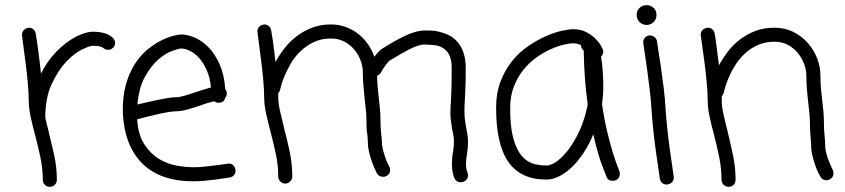

<svg xmlns="http://www.w3.org/2000/svg" viewBox="-20 -681 3288 747"><path d="M340.8 -557.6Q362.3 -557.6 377 -554.2Q391.6 -550.8 400.9 -546.4Q410.2 -542 415.5 -537.1Q420.9 -532.2 422.9 -529.3Q427.7 -522.5 427.7 -514.6Q427.7 -499 416 -492.2Q410.2 -487.3 400.4 -487.3Q388.7 -487.3 379.9 -496.1Q377.9 -497.1 369.6 -500Q361.3 -502.9 340.8 -502.9Q329.1 -502.9 298.8 -488.3Q268.6 -473.6 237.3 -440.4Q206.1 -407.2 181.2 -354Q156.2 -300.8 156.2 -223.6Q159.2 -210.9 162.1 -197.8Q165 -184.6 168.9 -170.9Q179.7 -127 190.4 -79.1Q201.2 -31.2 201.2 18.6Q201.2 30.3 192.9 38.1Q184.6 45.9 173.8 45.9Q162.1 45.9 154.3 38.1Q146.5 30.3 146.5 18.6Q146.5 -26.4 136.7 -71.3Q127 -116.2 116.2 -157.2Q106.4 -193.4 99.1 -227.1Q91.8 -260.7 91.8 -289.1Q91.8 -317.4 87.9 -360.4Q84 -403.3 78.6 -443.8Q73.2 -484.4 69.3 -514.2Q65.4 -543.9 65.4 -545.9Q65.4 -555.7 72.3 -563.5Q79.1 -571.3 92.8 -573.2Q102.5 -573.2 109.9 -566.9Q117.2 -560.5 119.1 -549.8Q119.1 -547.9 121.6 -533.7Q124 -519.5 127 -498Q129.9 -476.6 133.3 -449.2Q136.7 -421.9 139.6 -394.5Q159.2 -434.6 186 -465.3Q212.9 -496.1 241.2 -516.6Q269.5 -537.1 295.9 -547.4Q322.3 -557.6 340.8 -557.6Z M684.6 -492.2Q675.8 -492.2 649.9 -482.9Q624 -473.6 596.2 -449.7Q568.4 -425.8 544.4 -383.3Q520.5 -340.8 514.6 -274.4Q531.2 -278.3 552.2 -283.2Q573.2 -288.1 594.2 -292.5Q615.2 -296.9 634.3 -299.8Q653.3 -302.7 665 -302.7Q678.7 -302.7 699.7 -309.1Q720.7 -315.4 741.2 -322.3Q757.8 -328.1 772.5 -332.5Q787.1 -336.9 800.8 -340.8Q796.9 -379.9 784.2 -408.2Q771.5 -436.5 754.9 -455.1Q738.3 -473.6 719.7 -482.9Q701.2 -492.2 684.6 -492.2ZM869.1 -44.9Q879.9 -44.9 887.2 -38.1Q894.5 -31.2 896.5 -17.6Q896.5 -6.8 890.1 0.5Q883.8 7.8 873 9.8Q871.1 9.8 855.5 12.2Q839.8 14.6 818.4 17.6Q796.9 20.5 773.4 22.5Q750 24.4 733.4 24.4Q603.5 24.4 534.2 -44.4Q464.8 -113.3 458 -238.3Q456.1 -301.8 469.2 -349.6Q482.4 -397.5 504.4 -431.6Q526.4 -465.8 553.7 -488.3Q581.1 -510.7 606.9 -523.4Q632.8 -536.1 653.8 -541.5Q674.8 -546.9 684.6 -546.9Q710 -546.9 738.8 -534.2Q767.6 -521.5 792.5 -495.6Q817.4 -469.7 835 -429.7Q852.5 -389.6 856.4 -335Q862.3 -327.1 862.3 -317.4Q862.3 -307.6 856.4 -300.8Q851.6 -281.2 830.1 -281.2Q820.3 -281.2 813.5 -287.1Q787.1 -281.2 758.8 -270.5Q733.4 -261.7 709 -254.9Q684.6 -248 665 -248Q654.3 -248 636.2 -245.1Q618.2 -242.2 596.7 -237.3Q575.2 -232.4 553.2 -227.1Q531.2 -221.7 513.7 -216.8Q517.6 -156.2 541.5 -119.6Q565.4 -83 598.1 -63Q630.9 -43 667.5 -36.6Q704.1 -30.3 733.4 -30.3Q749 -30.3 771.5 -32.2Q793.9 -34.2 814.5 -37.1Q835 -40 850.6 -42L865.2 -43.9Z M1800.8 -127.9Q1800.8 -116.2 1799.8 -104.5Q1798.8 -92.8 1796.9 -82Q1794.9 -71.3 1793.9 -61.5Q1793 -51.8 1793 -42Q1793 -24.4 1798.8 -9.8Q1799.8 -6.8 1800.3 -4.4Q1800.8 -2 1800.8 1Q1800.8 18.6 1783.2 26.4Q1775.4 28.3 1773.4 28.3Q1754.9 28.3 1747.1 10.7Q1742.2 -2.9 1740.2 -15.6Q1738.3 -28.3 1738.3 -42Q1738.3 -54.7 1739.3 -66.4Q1740.2 -78.1 1742.2 -88.9Q1744.1 -99.6 1745.1 -108.9Q1746.1 -118.2 1746.1 -127.9Q1746.1 -141.6 1744.1 -153.3Q1742.2 -165 1739.3 -177.7Q1737.3 -192.4 1734.9 -208Q1732.4 -223.6 1732.4 -242.2Q1732.4 -255.9 1732.9 -266.6Q1733.4 -277.3 1734.4 -288.1Q1735.4 -305.7 1736.3 -334Q1737.3 -362.3 1737.3 -418Q1737.3 -462.9 1715.8 -484.4Q1698.2 -502 1672.9 -504.9Q1647.5 -507.8 1632.8 -507.8Q1619.1 -507.8 1602.5 -502Q1585.9 -496.1 1568.8 -487.3Q1551.8 -478.5 1537.1 -469.7Q1522.5 -460.9 1512.7 -455.1Q1507.8 -452.1 1503.9 -450.2Q1500 -448.2 1497.1 -446.3Q1492.2 -443.4 1481.4 -429.2Q1470.7 -415 1461.9 -398.4Q1456.1 -389.6 1447.3 -386.7Q1447.3 -361.3 1449.7 -338.9Q1452.1 -316.4 1454.1 -296.9Q1456.1 -277.3 1458 -259.3Q1460 -241.2 1460 -224.6Q1460 -204.1 1460.9 -189Q1461.9 -173.8 1462.9 -161.1Q1465.8 -143.6 1465.8 -129.9Q1465.8 -116.2 1469.2 -101.6Q1472.7 -86.9 1477.1 -73.7Q1481.4 -60.5 1486.3 -49.8Q1491.2 -39.1 1494.1 -33.2Q1498 -28.3 1498 -20.5Q1498 -12.7 1494.6 -6.3Q1491.2 0 1483.4 3.9Q1477.5 6.8 1470.7 6.8Q1454.1 6.8 1446.3 -6.8Q1446.3 -7.8 1440.4 -19Q1434.6 -30.3 1428.2 -47.9Q1421.9 -65.4 1416.5 -86.9Q1411.1 -108.4 1411.1 -129.9Q1411.1 -134.8 1410.6 -141.6Q1410.2 -148.4 1409.2 -156.2Q1407.2 -168.9 1406.2 -185.5Q1405.3 -202.1 1405.3 -224.6Q1405.3 -238.3 1403.3 -254.9Q1401.4 -271.5 1399.4 -290Q1397.5 -315.4 1394.5 -342.8Q1391.6 -370.1 1391.6 -402.3Q1391.6 -421.9 1383.3 -444.8Q1375 -467.8 1359.4 -486.8Q1343.8 -505.9 1320.8 -518.6Q1297.9 -531.2 1267.6 -531.2Q1229.5 -531.2 1199.7 -516.6Q1169.9 -502 1147.9 -480.5Q1126 -459 1111.3 -433.6Q1096.7 -408.2 1087.4 -386.2Q1078.1 -364.3 1074.2 -349.6L1070.3 -334Q1069.3 -326.2 1062.5 -319.3V-302.7Q1062.5 -278.3 1069.8 -248Q1077.1 -217.8 1085 -183.6Q1096.7 -139.6 1106.9 -91.8Q1117.2 -43.9 1117.2 5.9Q1117.2 16.6 1108.9 24.9Q1100.6 33.2 1089.8 33.2Q1078.1 33.2 1070.3 24.9Q1062.5 16.6 1062.5 5.9Q1062.5 -39.1 1052.7 -84Q1043 -128.9 1032.2 -169.9Q1022.5 -207 1015.1 -240.2Q1007.8 -273.4 1007.8 -302.7Q1007.8 -331.1 1003.9 -373.5Q1000 -416 994.6 -456.5Q989.3 -497.1 985.4 -526.9Q981.4 -556.6 981.4 -558.6Q981.4 -569.3 988.3 -576.7Q995.1 -584 1008.8 -585.9Q1018.6 -585.9 1025.9 -579.6Q1033.2 -573.2 1035.2 -562.5Q1035.2 -560.5 1037.1 -550.3Q1039.1 -540 1041.5 -523.4Q1043.9 -506.8 1046.4 -484.9Q1048.8 -462.9 1051.8 -439.5Q1066.4 -466.8 1086.9 -493.2Q1107.4 -519.5 1134.3 -540Q1161.1 -560.5 1194.3 -573.2Q1227.5 -585.9 1267.6 -585.9Q1298.8 -585.9 1326.2 -575.7Q1353.5 -565.4 1375 -548.3Q1396.5 -531.2 1412.1 -508.3Q1427.7 -485.4 1436.5 -460Q1444.3 -470.7 1453.1 -480Q1461.9 -489.3 1470.7 -494.1Q1475.6 -496.1 1483.4 -502Q1496.1 -509.8 1514.2 -520Q1532.2 -530.3 1552.2 -540Q1572.3 -549.8 1593.8 -556.2Q1615.2 -562.5 1634.8 -562.5Q1643.6 -562.5 1657.7 -562Q1671.9 -561.5 1688.5 -557.6Q1705.1 -553.7 1722.7 -545.9Q1740.2 -538.1 1754.9 -523.4Q1792 -484.4 1792 -418Q1792 -360.4 1790.5 -331.5Q1789.1 -302.7 1788.1 -284.2Q1787.1 -273.4 1787.1 -264.2Q1787.1 -254.9 1787.1 -242.2Q1787.1 -227.5 1789.1 -214.8Q1791 -202.1 1793 -188.5Q1795.9 -174.8 1798.3 -159.7Q1800.8 -144.5 1800.8 -127.9Z M2105.5 -37.1Q2126 -37.1 2150.4 -56.2Q2174.8 -75.2 2197.8 -107.4Q2220.7 -139.6 2239.3 -183.1Q2257.8 -226.6 2266.6 -275.4Q2259.8 -322.3 2255.9 -374Q2252 -425.8 2251 -484.4Q2240.2 -493.2 2240.2 -505.9Q2233.4 -508.8 2226.1 -510.7Q2218.8 -512.7 2210 -512.7Q2197.3 -512.7 2173.8 -507.3Q2150.4 -502 2123 -489.7Q2095.7 -477.5 2067.9 -458Q2040 -438.5 2017.1 -410.2Q1994.1 -381.8 1979.5 -344.7Q1964.8 -307.6 1964.8 -260.7Q1964.8 -186.5 1977.1 -142.6Q1989.3 -98.6 2009.3 -75.2Q2029.3 -51.8 2054.2 -44.4Q2079.1 -37.1 2105.5 -37.1ZM2322.3 -275.4Q2331.1 -214.8 2342.8 -167Q2354.5 -119.1 2364.7 -85.9Q2375 -52.7 2382.3 -34.7Q2389.6 -16.6 2389.6 -15.6Q2390.6 -12.7 2391.1 -10.3Q2391.6 -7.8 2391.6 -4.9Q2391.6 12.7 2376 20.5Q2368.2 22.5 2364.3 22.5Q2345.7 22.5 2339.8 6.8Q2337.9 2.9 2321.8 -39.6Q2305.7 -82 2288.1 -158.2Q2272.5 -120.1 2251.5 -87.9Q2230.5 -55.7 2206.5 -32.2Q2182.6 -8.8 2156.7 4.4Q2130.9 17.6 2105.5 17.6Q2005.9 17.6 1958 -50.8Q1910.2 -119.1 1910.2 -260.7Q1910.2 -319.3 1927.7 -364.7Q1945.3 -410.2 1973.1 -444.3Q2001 -478.5 2035.6 -502Q2070.3 -525.4 2103.5 -540Q2136.7 -554.7 2165 -561Q2193.4 -567.4 2210 -567.4Q2239.3 -567.4 2260.7 -556.2Q2282.2 -544.9 2296.4 -530.8Q2310.5 -516.6 2317.4 -504.4Q2324.2 -492.2 2324.2 -491.2Q2327.1 -486.3 2327.1 -480.5Q2327.1 -470.7 2318.4 -460Q2327.1 -414.1 2327.1 -338.9Q2327.1 -323.2 2325.7 -307.6Q2324.2 -292 2322.3 -275.4Z M2496.1 -584Q2479.5 -584 2468.3 -595.2Q2457 -606.4 2457 -623Q2457 -639.6 2468.3 -650.4Q2479.5 -661.1 2496.1 -661.1Q2511.7 -661.1 2522.9 -650.4Q2534.2 -639.6 2534.2 -623Q2534.2 -606.4 2522.9 -595.2Q2511.7 -584 2496.1 -584ZM2508.8 -543Q2519.5 -543 2526.9 -536.6Q2534.2 -530.3 2536.1 -520.5Q2536.1 -517.6 2540.5 -490.2Q2544.9 -462.9 2550.8 -423.8Q2556.6 -384.8 2562 -340.3Q2567.4 -295.9 2569.3 -260.7Q2571.3 -226.6 2576.2 -180.7Q2581.1 -134.8 2586.9 -93.3Q2592.8 -51.8 2597.2 -22Q2601.6 7.8 2601.6 9.8Q2601.6 20.5 2594.7 27.8Q2587.9 35.2 2574.2 37.1Q2563.5 37.1 2556.2 30.8Q2548.8 24.4 2546.9 13.7Q2546.9 10.7 2542.5 -18.6Q2538.1 -47.9 2532.2 -89.4Q2526.4 -130.9 2521.5 -176.8Q2516.6 -222.7 2514.6 -257.8Q2512.7 -292 2507.3 -335.9Q2502 -379.9 2496.6 -418.9Q2491.2 -458 2486.8 -485.8Q2482.4 -513.7 2482.4 -515.6Q2482.4 -525.4 2488.3 -533.2Q2494.1 -541 2504.9 -543Z M3190.4 -117.2Q3190.4 -103.5 3193.8 -88.9Q3197.3 -74.2 3202.1 -61Q3207 -47.9 3211.9 -37.1Q3216.8 -26.4 3219.7 -20.5Q3222.7 -14.6 3222.7 -6.8Q3222.7 8.8 3209 16.6Q3205.1 18.6 3202.1 19.5Q3199.2 20.5 3195.3 20.5Q3179.7 20.5 3171.9 5.9Q3170.9 4.9 3165 -6.3Q3159.2 -17.6 3152.8 -35.2Q3146.5 -52.7 3141.1 -74.2Q3135.7 -95.7 3135.7 -117.2Q3135.7 -122.1 3135.3 -128.4Q3134.8 -134.8 3133.8 -142.6Q3132.8 -156.2 3131.8 -172.4Q3130.9 -188.5 3130.9 -210.9Q3130.9 -225.6 3128.9 -241.7Q3127 -257.8 3125 -277.3Q3122.1 -301.8 3119.6 -329.6Q3117.2 -357.4 3117.2 -388.7Q3117.2 -408.2 3108.9 -431.2Q3100.6 -454.1 3085 -473.6Q3069.3 -493.2 3046.4 -505.9Q3023.4 -518.6 2993.2 -518.6Q2955.1 -518.6 2925.3 -504.4Q2895.5 -490.2 2874 -468.8Q2852.5 -447.3 2837.4 -422.4Q2822.3 -397.5 2813.5 -375.5Q2804.7 -353.5 2800.3 -337.9Q2795.9 -322.3 2795.9 -320.3Q2793 -311.5 2788.1 -306.6V-289.1Q2788.1 -265.6 2794.9 -235.4Q2801.8 -205.1 2810.5 -170.9Q2821.3 -127 2831.5 -79.1Q2841.8 -31.2 2841.8 18.6Q2841.8 30.3 2834 38.1Q2826.2 45.9 2814.5 45.9Q2803.7 45.9 2795.4 38.1Q2787.1 30.3 2787.1 18.6Q2787.1 -26.4 2777.8 -71.3Q2768.6 -116.2 2757.8 -157.2Q2748 -193.4 2740.7 -227.1Q2733.4 -260.7 2733.4 -289.1Q2733.4 -317.4 2729.5 -360.4Q2725.6 -403.3 2720.2 -443.8Q2714.8 -484.4 2710.4 -514.2Q2706.1 -543.9 2706.1 -545.9Q2706.1 -555.7 2712.9 -563.5Q2719.7 -571.3 2733.4 -573.2Q2744.1 -573.2 2751.5 -566.9Q2758.8 -560.5 2760.7 -549.8Q2760.7 -547.9 2762.7 -537.6Q2764.6 -527.3 2766.6 -510.3Q2768.6 -493.2 2771.5 -471.7Q2774.4 -450.2 2777.3 -426.8Q2792 -454.1 2812 -480.5Q2832 -506.8 2858.9 -527.3Q2885.7 -547.9 2918.9 -560.5Q2952.1 -573.2 2993.2 -573.2Q3033.2 -573.2 3065.9 -557.1Q3098.6 -541 3122.1 -514.6Q3145.5 -488.3 3158.7 -455.1Q3171.9 -421.9 3171.9 -388.7Q3171.9 -359.4 3174.3 -333Q3176.8 -306.6 3179.7 -284.2Q3181.6 -264.6 3183.6 -246.1Q3185.5 -227.5 3185.5 -210.9Q3185.5 -171.9 3188.5 -148.4Q3189.5 -139.6 3189.9 -132.3Q3190.4 -125 3190.4 -117.2Z"/></svg>

Font: Coming Soon
Style: Regular
Weight: 400
Designer: Dathan Boardman
Foundry: Open Window
Version: Version 1.002